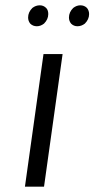

<svg xmlns="http://www.w3.org/2000/svg" viewBox="-20 -704 356 724"><path d="M216 -500 146 0H74L144 -500ZM256 -674Q269 -684 283 -684Q298 -684 308 -674Q316 -664 316 -651Q316 -631 300 -615Q287 -605 272 -605Q258 -605 248 -615Q240 -625 240 -638Q240 -658 256 -674ZM102 -674Q115 -684 130 -684Q144 -684 154 -674Q162 -666 162 -651Q162 -631 146 -615Q133 -605 119 -605Q104 -605 94 -615Q86 -625 86 -638Q86 -658 102 -674Z"/></svg>

Font: ArsenalItalic
Style: Italic
Weight: 400
Italic angle: -9°
Designer: Andrij Shevchenko
Foundry: Stairsfor.com
Version: Version 1.000